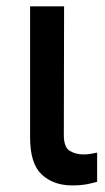

<svg xmlns="http://www.w3.org/2000/svg" viewBox="-20 -565 324 592"><path d="M202.4 6.7Q145.2 6.7 109 -26.6Q72.8 -60 72.8 -141V-545.5H177.6L176.8 -147Q177.2 -110.4 195.5 -99.6Q213.8 -88.8 237.9 -88.8Q249.6 -88.8 261.5 -90.9Q273.4 -93 279.5 -94.5V-4.6Q266.3 -0.4 247 3.2Q227.6 6.7 202.4 6.7Z"/></svg>

Font: Linik Sans Medium
Style: Regular
Weight: 500
Designer: Rasmus Andersson (font), Cristiano Sobral (main changes)
Foundry: rsms
Version: Version 3.018;June 1, 2022;FontCreator 14.0.0.2814 64-bit; t